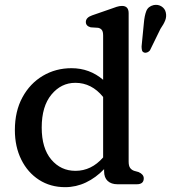

<svg xmlns="http://www.w3.org/2000/svg" viewBox="-20 -762 707 794"><path d="M41.5 -224Q41.5 -302 72.8 -359.5Q104 -417 157.2 -448.5Q210.5 -480 275.5 -480Q350.5 -480 406.5 -432V-615Q406.5 -631.5 401 -638.2Q395.5 -645 386 -647L355 -649Q335 -654.5 335 -671Q335 -689.5 361 -698.5L436 -724.5Q451 -730 462.5 -733.8Q474 -737.5 484.5 -737.5Q512 -737.5 512 -707.5V-93.5Q512 -76 518.2 -67.5Q524.5 -59 535 -55.5L553 -50.5Q574.5 -41 574.5 -24.5Q574.5 0 545.5 0H466Q440 0 425.2 -13.8Q410.5 -27.5 410.5 -54V-62.5Q376.5 -27 335.5 -7.5Q294.5 12 249.5 12Q188.5 12 141.5 -18.2Q94.5 -48.5 68 -102Q41.5 -155.5 41.5 -224ZM152.5 -234.5Q152.5 -149 192 -102.2Q231.5 -55.5 292 -55.5Q358 -55.5 406.5 -111V-361Q359 -419.5 291.5 -419.5Q233 -419.5 192.8 -371Q152.5 -322.5 152.5 -234.5ZM575 -667Q577.5 -697 585 -716.2Q592.5 -735.5 615.5 -741Q633.5 -744.5 647.8 -735.5Q662 -726.5 665.5 -711Q669.5 -694.5 663.5 -678.5Q657.5 -662.5 643.5 -642.5L600 -553.5Q595.5 -548 588.5 -545.2Q581.5 -542.5 575.5 -545Q568.5 -547.5 567 -554.8Q565.5 -562 565.5 -570Z"/></svg>

Font: Fraunces 9pt SuperSoft
Style: Regular
Weight: 400
Version: Version 1.000;[b76b70a41]